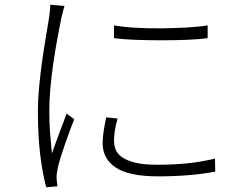

<svg xmlns="http://www.w3.org/2000/svg" viewBox="-20 -767 1040 810"><path d="M461 -660Q498 -653 551 -650Q604 -647 660 -647.5Q716 -648 768.5 -651Q821 -654 856 -660V-606Q820 -601 767.5 -599Q715 -597 659.5 -597Q604 -597 551 -599Q498 -601 461 -606ZM476 -267Q468 -239 464.5 -216Q461 -193 461 -172Q461 -155 467.5 -137Q474 -119 494 -104.5Q514 -90 549.5 -81Q585 -72 644 -72Q711 -72 770.5 -78Q830 -84 887 -98L888 -43Q843 -34 781 -28.5Q719 -23 647 -23Q524 -23 468.5 -60Q413 -97 413 -163Q413 -187 417.5 -215Q422 -243 428 -272ZM252 -742Q249 -731 245 -716.5Q241 -702 238 -688Q230 -648 221 -598.5Q212 -549 204.5 -497.5Q197 -446 192.5 -394.5Q188 -343 188 -299Q188 -250 191 -209.5Q194 -169 199 -120Q206 -139 214 -161.5Q222 -184 230.5 -206.5Q239 -229 247 -250Q255 -271 261 -288L293 -264Q284 -241 273 -211.5Q262 -182 252 -152.5Q242 -123 234 -97Q226 -71 223 -55Q221 -44 219.5 -32.5Q218 -21 219 -12Q220 -4 220.5 4Q221 12 222 19L175 23Q160 -31 150 -111.5Q140 -192 140 -293Q140 -347 145.5 -404.5Q151 -462 158.5 -515Q166 -568 174 -614Q182 -660 187 -692Q189 -708 190.5 -721.5Q192 -735 192 -747Z"/></svg>

Font: SpoqaHanSansJP-Light
Style: Regular
Weight: 300
Designer: [Source Han Sans]
Ryoko NISHIZUKA  (kana & ideographs); Paul D. Hunt (Latin, Greek & Cyrillic); Wenlong ZHANG  (bopomofo
Foundry: Spoqa (http://bi.spoqa.com)
Version: Version 1.002.20150607